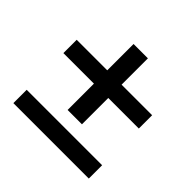

<svg xmlns="http://www.w3.org/2000/svg" viewBox="-170 -880 1060 1060"><g transform="rotate(45 359.5 -350.0)"><path d="M654 -494.5V-390.5H415.5V-185H303.5V-390.5H65V-494.5H303.5V-700H415.5V-494.5ZM65 0V-104H654V0Z"/></g></svg>

Font: Science Gothic
Style: Regular
Weight: 400
Designer: Thomas Phinney, Vassil Kateliev, Brandon Buerkle
Foundry: Font Detective LLC
Version: Version 1.018